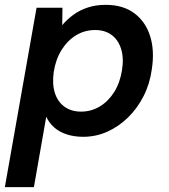

<svg xmlns="http://www.w3.org/2000/svg" viewBox="-35 -553 698 793"><path d="M-15 220 116 -521H223L222 -449Q241 -472 267.5 -491.5Q294 -511 327.5 -522Q361 -533 402 -533Q473 -533 519.5 -498.5Q566 -464 585 -404Q604 -344 592 -267Q584 -207 558 -156Q532 -105 493.5 -67.5Q455 -30 408 -9Q361 12 309 12Q271 12 240.5 2Q210 -8 189 -26.5Q168 -45 156 -71L105 220ZM300 -92Q342 -92 377.5 -113.5Q413 -135 437 -173.5Q461 -212 469 -264Q477 -314 465 -351.5Q453 -389 425.5 -409Q398 -429 358 -429Q315 -429 279.5 -407.5Q244 -386 219.5 -347Q195 -308 187 -256Q180 -206 191.5 -169.5Q203 -133 231 -112.5Q259 -92 300 -92Z"/></svg>

Font: DM Sans 10pt SemiBold
Style: Italic
Weight: 600
Italic angle: -10°
Version: Version 4.004;gftools[0.9.30]